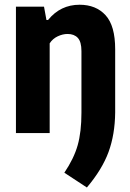

<svg xmlns="http://www.w3.org/2000/svg" viewBox="-20 -576 564 831"><path d="M258.5 171.5Q300 110 316.2 52.5Q332.5 -5 332.5 -88V-354.5Q332.5 -395 316.8 -412Q301 -429 272.5 -429Q251.5 -429 229.8 -418.8Q208 -408.5 195 -388.5V0H49V-547H170.5L181 -489.5H188Q241.5 -555.5 324.5 -555.5Q395.5 -555.5 437 -510Q478.5 -464.5 478.5 -363V-89Q477.5 6 449.8 81.8Q422 157.5 356 235.5Z"/></svg>

Font: Encode Sans Condensed
Style: Bold
Weight: 700
Width: 3
Designer: Multiple Designers
Foundry: Impallari Type
Version: Version 2.000